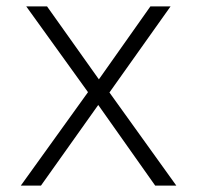

<svg xmlns="http://www.w3.org/2000/svg" viewBox="-20 -590 618 600"><path d="M45 -10H108L287 -262L465 -10H531L322 -301L513 -570H450L289 -342L127 -570H62L255 -302Z"/></svg>

Font: Charger Sport
Style: ExLit
Weight: 200
Designer: Jasper
Foundry: Cannot Into Space Fonts
Version: Version 1.1